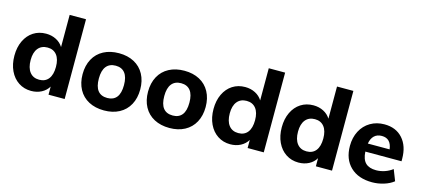

<svg xmlns="http://www.w3.org/2000/svg" viewBox="-59 -1220 3765 1712"><g transform="rotate(15 1824.0 -364.0)"><path d="M569 -736V0H420V-75Q397 -36 355 -14Q313 8 260 8Q195 8 144 -25.5Q93 -59 64.5 -119.5Q36 -180 36 -258Q36 -336 64.5 -395.5Q93 -455 143.5 -487.5Q194 -520 260 -520Q311 -520 353 -498.5Q395 -477 418 -439V-736ZM420 -256Q420 -327 389.5 -365.5Q359 -404 304 -404Q248 -404 217 -366Q186 -328 186 -258Q186 -186 217 -146.5Q248 -107 304 -107Q360 -107 390 -145.5Q420 -184 420 -256Z M666 -256Q666 -336 698.5 -396Q731 -456 791.5 -488Q852 -520 933 -520Q1013 -520 1073 -488Q1133 -456 1165.5 -396Q1198 -336 1198 -256Q1198 -176 1165.5 -116Q1133 -56 1073 -24Q1013 8 933 8Q852 8 791.5 -24Q731 -56 698.5 -116Q666 -176 666 -256ZM1048 -256Q1048 -330 1018.5 -367.5Q989 -405 933 -405Q876 -405 846 -367.5Q816 -330 816 -256Q816 -107 933 -107Q989 -107 1018.5 -144Q1048 -181 1048 -256Z M1270 -256Q1270 -336 1302.5 -396Q1335 -456 1395.5 -488Q1456 -520 1537 -520Q1617 -520 1677 -488Q1737 -456 1769.5 -396Q1802 -336 1802 -256Q1802 -176 1769.5 -116Q1737 -56 1677 -24Q1617 8 1537 8Q1456 8 1395.5 -24Q1335 -56 1302.5 -116Q1270 -176 1270 -256ZM1652 -256Q1652 -330 1622.5 -367.5Q1593 -405 1537 -405Q1480 -405 1450 -367.5Q1420 -330 1420 -256Q1420 -107 1537 -107Q1593 -107 1622.5 -144Q1652 -181 1652 -256Z M2407 -736V0H2258V-75Q2235 -36 2193 -14Q2151 8 2098 8Q2033 8 1982 -25.5Q1931 -59 1902.5 -119.5Q1874 -180 1874 -258Q1874 -336 1902.5 -395.5Q1931 -455 1981.5 -487.5Q2032 -520 2098 -520Q2149 -520 2191 -498.5Q2233 -477 2256 -439V-736ZM2258 -256Q2258 -327 2227.5 -365.5Q2197 -404 2142 -404Q2086 -404 2055 -366Q2024 -328 2024 -258Q2024 -186 2055 -146.5Q2086 -107 2142 -107Q2198 -107 2228 -145.5Q2258 -184 2258 -256Z M3037 -736V0H2888V-75Q2865 -36 2823 -14Q2781 8 2728 8Q2663 8 2612 -25.5Q2561 -59 2532.5 -119.5Q2504 -180 2504 -258Q2504 -336 2532.5 -395.5Q2561 -455 2611.5 -487.5Q2662 -520 2728 -520Q2779 -520 2821 -498.5Q2863 -477 2886 -439V-736ZM2888 -256Q2888 -327 2857.5 -365.5Q2827 -404 2772 -404Q2716 -404 2685 -366Q2654 -328 2654 -258Q2654 -186 2685 -146.5Q2716 -107 2772 -107Q2828 -107 2858 -145.5Q2888 -184 2888 -256Z M3614 -241H3280Q3284 -170 3317 -137.5Q3350 -105 3415 -105Q3454 -105 3493 -118Q3532 -131 3565 -156L3605 -54Q3569 -25 3515.5 -8.5Q3462 8 3408 8Q3280 8 3207 -62.5Q3134 -133 3134 -255Q3134 -332 3165.5 -392.5Q3197 -453 3254 -486.5Q3311 -520 3383 -520Q3490 -520 3552 -450.5Q3614 -381 3614 -263ZM3283 -316H3484Q3472 -414 3387 -414Q3344 -414 3317.5 -389Q3291 -364 3283 -316Z"/></g></svg>

Font: Muli ExtraBold
Style: Regular
Weight: 800
Designer: Vernon Adams
Foundry: Vernon Adams
Version: Version 2.000